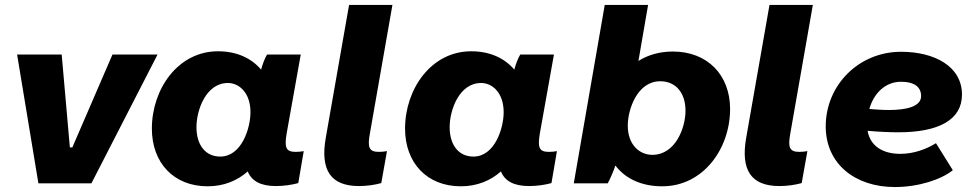

<svg xmlns="http://www.w3.org/2000/svg" viewBox="-20 -740 3934 775"><path d="M135 0H349L616 -520H434L272 -145H262L229 -520H49Z M1094 11C1126 11 1159 6 1184 -1L1206 -130C1196 -128 1185 -127 1173 -127C1133 -127 1128 -146 1137 -201L1194 -520H1058C1049 -505 1040 -482 1034 -459C995 -505 936 -533 860 -533C698 -533 593 -380 593 -221C593 -82 682 12 818 12C884 12 938 -11 980 -48C996 -9 1032 11 1094 11ZM900 -405C945 -405 991 -366 991 -287C991 -222 955 -108 869 -108C809 -108 773 -155 773 -227C773 -295 811 -405 900 -405Z M1429 11C1462 11 1494 6 1519 -1L1542 -130C1531 -128 1520 -127 1509 -127C1469 -127 1463 -146 1473 -201L1564 -720H1389L1295 -184C1272 -53 1315 11 1429 11Z M2116 11C2148 11 2181 6 2206 -1L2228 -130C2218 -128 2207 -127 2195 -127C2155 -127 2150 -146 2159 -201L2216 -520H2080C2071 -505 2062 -482 2056 -459C2017 -505 1958 -533 1882 -533C1720 -533 1615 -380 1615 -221C1615 -82 1704 12 1840 12C1906 12 1960 -11 2002 -48C2018 -9 2054 11 2116 11ZM1922 -405C1967 -405 2013 -366 2013 -287C2013 -222 1977 -108 1891 -108C1831 -108 1795 -155 1795 -227C1795 -295 1833 -405 1922 -405Z M2296 0H2433C2441 -14 2455 -45 2464 -72C2503 -20 2568 12 2653 12C2819 12 2927 -140 2927 -300C2927 -438 2835 -532 2696 -532C2642 -532 2595 -518 2557 -494L2596 -720H2421ZM2613 -115C2563 -115 2514 -154 2514 -233C2514 -298 2552 -412 2645 -412C2708 -412 2747 -365 2747 -293C2747 -225 2707 -115 2613 -115Z M3126 11C3159 11 3191 6 3216 -1L3239 -130C3228 -128 3217 -127 3206 -127C3166 -127 3160 -146 3170 -201L3261 -720H3086L2992 -184C2969 -53 3012 11 3126 11Z M3592 15C3687 15 3779 -15 3826 -53L3758 -162C3719 -138 3669 -119 3614 -119C3545 -119 3493 -149 3482 -212C3527 -208 3569 -206 3607 -206C3770 -206 3863 -257 3863 -358C3863 -473 3751 -531 3617 -531C3446 -531 3313 -396 3313 -230C3313 -78 3432 15 3592 15ZM3489 -300C3507 -364 3554 -410 3617 -410C3665 -410 3698 -393 3698 -352C3698 -310 3639 -296 3568 -296C3542 -296 3515 -298 3489 -300Z"/></svg>

Font: Fixel Display ExtraBold
Style: Italic
Weight: 800
Italic angle: -10°
Designer: AlfaBravo + MacPaw
Foundry: Kyrylo Tkachov, Marchela Mozhyna, Serhii Makarenko, Maria Weinstein, Zakhar Kryvoshyya
Version: Version 1.210;Glyphs 3.2 (3217)